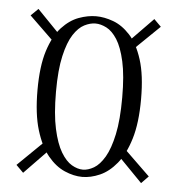

<svg xmlns="http://www.w3.org/2000/svg" viewBox="-42 -536 515 553"><g transform="rotate(5 216.0 -259.0)"><path d="M215 -25.5Q190.5 -25.5 164 -37Q137.5 -48.5 115.2 -75.5Q93 -102.5 79 -148.5Q65 -194.5 65 -263.5Q65 -333 79.2 -377.5Q93.5 -422 116.2 -446.5Q139 -471 165 -480.5Q191 -490 215 -490Q238.5 -490 264.5 -480.5Q290.5 -471 313.2 -446.5Q336 -422 350.2 -377.5Q364.5 -333 364.5 -263.5Q364.5 -194.5 350.5 -148.5Q336.5 -102.5 314.2 -75.5Q292 -48.5 265.8 -37Q239.5 -25.5 215 -25.5ZM215 -46.5Q230 -46.5 246.8 -56.2Q263.5 -66 277.8 -90.2Q292 -114.5 301 -156.5Q310 -198.5 310 -263.5Q310 -327 301 -367.2Q292 -407.5 277.8 -429.8Q263.5 -452 246.8 -460.5Q230 -469 215 -469Q199.5 -469 182.8 -460.5Q166 -452 151.5 -429.8Q137 -407.5 127.8 -367.2Q118.5 -327 118.5 -263.5Q118.5 -198.5 127.8 -156.5Q137 -114.5 151.5 -90.2Q166 -66 182.8 -56.2Q199.5 -46.5 215 -46.5ZM382.5 -496.5 403 -476 321.5 -397 303.5 -415.5ZM385.5 -22.5 306.5 -103.5 324.5 -122.5 406 -43.5ZM47.5 -496.5 126 -415.5 108 -397 26.5 -476ZM44.5 -22.5 23.5 -43.5 104.5 -122.5 123 -103.5Z"/></g></svg>

Font: Imbue 48pt Light
Style: Regular
Weight: 300
Designer: Tyler Finck
Foundry: Etcetera Type Company
Version: Version 1.102